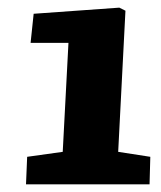

<svg xmlns="http://www.w3.org/2000/svg" viewBox="-20 -856 421 502"><path d="M289 -459 373 -446 371 -374H48L51 -446L144 -459L159 -744H60L68 -820L292 -836L308 -828Z"/></svg>

Font: Literata 12pt ExtraBold
Style: Italic
Weight: 800
Italic angle: -2°
Designer: Latin by Veronika Burian and Jose Scaglione. Greek by Irene Vlachou. Cyrillic by Vera Evstafieva
Foundry: TypeTogether
Version: Version 3.002